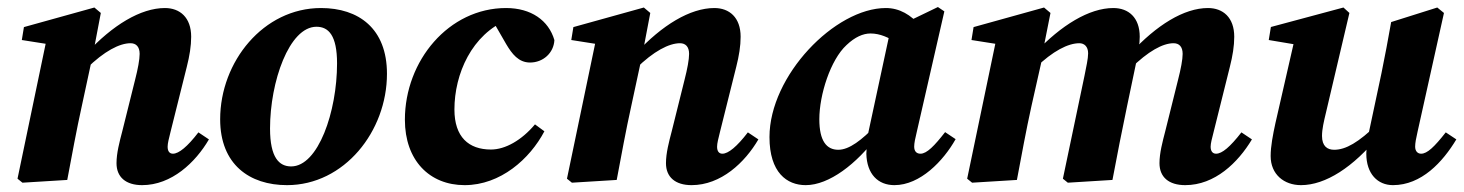

<svg xmlns="http://www.w3.org/2000/svg" viewBox="-20 -522 4248 557"><path d="M45.1 8 175.1 0C188.8 -72.4 201.5 -142.9 217.3 -214.3L246.3 -349L249 -360.9L272.5 -484.4L253.8 -500.2L49.4 -443.4L43.3 -405.9L169.7 -386L116.6 -415L30.8 -3.6L45.1 8ZM392.3 15.1C477.8 15.1 547.1 -50.7 586.1 -117.6L555.6 -138C523.9 -96.6 498.8 -76.1 481.7 -76.1C471.9 -76.1 466.3 -83.1 466.3 -96.3C466.3 -106.3 469.9 -119.9 474.7 -139.3L521.9 -328.2C529.9 -359.7 534.6 -388.4 534.6 -415.4C534.6 -471.4 501.8 -498.7 458.4 -498.7C388.1 -498.7 306.4 -449.1 230.8 -367.2H224.8L230.8 -323C282.6 -374 327.1 -396.6 358.7 -396.6C374.2 -396.6 385.1 -387.1 385.1 -365.7C385.1 -349.3 380 -322 372 -290.9L334.7 -141.1C326.8 -110.8 318 -78.1 318 -48.6C318 -8.3 344.9 15.1 392.3 15.1Z M812.6 15.1C978.7 15.1 1102.6 -141.1 1102.6 -308C1102.6 -439.6 1020.2 -498.7 911.2 -498.7C744.1 -498.7 618.7 -343 618.7 -175.9C618.7 -44.7 704.1 15.1 812.6 15.1ZM824.6 -39.2C790.1 -39.2 763.4 -64.3 763.4 -149.2C763.4 -284.6 818.8 -444.4 898.1 -444.4C933.4 -444.4 957.8 -418.9 957.8 -338.1C957.8 -198.4 903.3 -39.2 824.6 -39.2Z M1327.9 15.1C1432 15.1 1517.2 -61.1 1559.3 -141.1L1532 -161.2C1493.3 -115.1 1445.8 -88.2 1404.3 -88.2C1339.7 -88.2 1298.3 -124.5 1298.3 -204.3C1298.3 -307.4 1348.6 -422.7 1454.2 -465.6H1471.4V-478H1400.1L1448.6 -393.8C1465.2 -365.9 1484.2 -340.6 1517.7 -340.6C1555.7 -340.6 1586.5 -368.5 1588.3 -405.7C1571.6 -463 1520.5 -498.7 1448.1 -498.7C1282 -498.7 1154.6 -345.9 1154.6 -174.7C1154.6 -56.9 1225.9 15.1 1327.9 15.1Z M1639.1 8 1769.1 0C1782.8 -72.4 1795.5 -142.9 1811.3 -214.3L1840.3 -349L1843 -360.9L1866.5 -484.4L1847.8 -500.2L1643.4 -443.4L1637.3 -405.9L1763.7 -386L1710.6 -415L1624.8 -3.6L1639.1 8ZM1986.3 15.1C2071.8 15.1 2141.1 -50.7 2180.1 -117.6L2149.6 -138C2117.9 -96.6 2092.8 -76.1 2075.7 -76.1C2065.9 -76.1 2060.3 -83.1 2060.3 -96.3C2060.3 -106.3 2063.9 -119.9 2068.7 -139.3L2115.9 -328.2C2123.9 -359.7 2128.6 -388.4 2128.6 -415.4C2128.6 -471.4 2095.8 -498.7 2052.4 -498.7C1982.1 -498.7 1900.4 -449.1 1824.8 -367.2H1818.8L1824.8 -323C1876.6 -374 1921.1 -396.6 1952.7 -396.6C1968.2 -396.6 1979.1 -387.1 1979.1 -365.7C1979.1 -349.3 1974 -322 1966 -290.9L1928.7 -141.1C1920.8 -110.8 1912 -78.1 1912 -48.6C1912 -8.3 1938.9 15.1 1986.3 15.1Z M2317.3 15.1C2385.4 15.1 2465.1 -46.7 2525.1 -127H2528.8L2522.6 -159.8C2480 -115.5 2443.6 -87.5 2411.9 -87.5C2378 -87.5 2356.9 -112.9 2356.9 -176.1C2356.9 -246.9 2389.2 -348.4 2435.7 -391.2C2460.3 -414.6 2483.6 -424.9 2505.6 -424.9C2532.5 -424.9 2559.3 -413.2 2582.9 -396.5L2650.7 -446.1C2622.5 -479.2 2589.4 -498.7 2549.9 -498.7C2402.3 -498.7 2212.3 -302.6 2212.3 -124.3C2212.3 -21.3 2262.9 15.1 2317.3 15.1ZM2574.7 15.1C2649.6 15.1 2716.9 -55.3 2752.3 -118.3L2721.8 -138.7C2691.1 -99.3 2668.9 -76.1 2650.3 -76.1C2638.8 -76.1 2632.1 -83.3 2632.1 -96.6C2632.1 -106.9 2635.1 -120.7 2639.6 -139.3L2719.6 -489L2700.9 -501.6L2569.7 -438.3L2563.4 -436.6L2492.1 -105.1L2496.2 -103.6C2494.2 -92.9 2493.3 -85.5 2493.3 -75.8C2494.8 -17.2 2526.9 15.1 2574.7 15.1Z M2800.1 8 2930.1 0C2943.8 -72.4 2956.5 -142.9 2972.3 -214.3L3004 -355.1L3001.8 -355L3027.5 -484.4L3008.8 -500.2L2804.4 -443.4L2798.3 -405.9L2924.7 -386L2871.6 -415L2785.8 -3.6L2800.1 8ZM3077.8 8 3207.3 0C3221 -72.4 3234.7 -142.9 3249.7 -214.3L3279 -354.3L3277.4 -356.6C3282.1 -378.3 3286.4 -392.1 3286.4 -415.4C3286.4 -471.4 3253.7 -498.7 3209.8 -498.7C3139.9 -498.7 3058.5 -449.1 2982.9 -368.6H2976.5L2983 -324.4C3034.7 -374.7 3079 -396.6 3111.3 -396.6C3125.4 -396.6 3136.7 -387.1 3136.7 -367.3C3136.7 -351.3 3131.2 -328.2 3126.1 -301.9L3063.5 -3.6L3077.8 8ZM3418.4 15.1C3504.4 15.1 3571.4 -50.1 3611.9 -117.6L3581.4 -138C3548.6 -95.8 3525.4 -76.1 3507.8 -76.1C3498.2 -76.1 3492.1 -83.1 3492.1 -96.3C3492.1 -106.3 3495.9 -119.9 3500.8 -139.3L3547.9 -328.2C3555.9 -359.7 3560.6 -388.4 3560.6 -415.4C3560.6 -471.4 3527.9 -498.7 3484.4 -498.7C3414.7 -498.7 3335 -449.1 3259.7 -367.4H3253.3L3259.7 -323C3310.9 -373.7 3353.5 -396.6 3384.4 -396.6C3400.3 -396.6 3410.9 -387.1 3410.9 -365.7C3410.9 -349.3 3405.7 -322 3397.7 -290.9L3360.4 -141.1C3352.6 -110.8 3343.7 -78.1 3343.7 -48.6C3343.7 -8.3 3370.6 15.1 3418.4 15.1Z M3754.2 15.1C3825.1 15.1 3905.8 -36.5 3981.6 -129.7H3994.4L3975.9 -162C3921.3 -108.9 3884.1 -87.5 3850.4 -87.5C3830.7 -87.5 3815.2 -97.9 3815.2 -127.6C3815.2 -147.5 3820.5 -169.5 3826.7 -195.4L3894.7 -484.4L3877.4 -500.2L3666.9 -443.7L3660.7 -405.9L3756.7 -389.8L3738.2 -419L3680 -164.5C3672.8 -131.2 3666.2 -97.7 3666.2 -69.3C3666.2 -16 3705.2 15.1 3754.2 15.1ZM4021 15.1C4103.8 15.1 4165.4 -51.9 4204.9 -117.6L4174.2 -138C4141.1 -95.8 4120.4 -76.1 4102.7 -76.1C4092.8 -76.1 4085.4 -83.3 4085.4 -96.6C4085.4 -106.9 4088 -120.7 4092.3 -139.3L4169 -484.4L4149.6 -500.2L4015.8 -458C4006.9 -407.6 3997.8 -358.6 3987.7 -309.7L3948.9 -127.2H3952.2C3946.1 -103.7 3943.7 -89.5 3943.7 -76.2C3943.7 -17.6 3976.8 15.1 4021 15.1Z"/></svg>

Font: Source Serif 4 Variable
Style: Italic
Weight: 400
Italic angle: -12°
Designer: Frank Grießhammer
Foundry: Adobe Systems Incorporated
Version: Version 4.004;hotconv 1.0.116;makeotfexe 2.5.65601